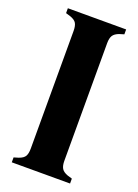

<svg xmlns="http://www.w3.org/2000/svg" viewBox="-130 -717 555 774"><g transform="rotate(20 148.0 -330.5)"><path d="M23 0V-21L43 -27Q63 -34 69.5 -45.5Q76 -57 76 -78V-583Q76 -604 69.5 -615.5Q63 -627 43 -634L23 -640V-661H273V-640L253 -634Q234 -627 227 -615.5Q220 -604 220 -583V-78Q220 -57 227 -45.5Q234 -34 253 -27L273 -21V0Z"/></g></svg>

Font: DeepMind Serif Text
Style: Regular
Weight: 400
Designer: Frank Grießhammer / Modifications: Colophon Foundry
Foundry: Colophon Foundry
Version: Version 5.003; ttfautohint (v1.8.2)